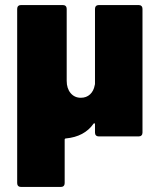

<svg xmlns="http://www.w3.org/2000/svg" viewBox="-20 -540 632 760"><path d="M371 -520H529Q536 -520 540 -516Q544 -512 544 -505V-15Q544 -8 540 -4Q536 0 529 0H371Q364 0 360 -4Q356 -8 356 -15V-48Q356 -51 354 -52Q352 -53 350 -50Q314 1 241 8Q236 8 236 13V185Q236 192 232 196Q228 200 221 200H63Q56 200 52 196Q48 192 48 185V-505Q48 -512 52 -516Q56 -520 63 -520H229Q236 -520 240 -516Q244 -512 244 -505V-220Q244 -190 259.5 -171.5Q275 -153 300 -153Q322 -153 336.5 -166.5Q351 -180 355 -203Q356 -205 356 -209V-505Q356 -512 360 -516Q364 -520 371 -520Z"/></svg>

Font: Barlow Black
Style: Regular
Weight: 900
Designer: Jeremy Tribby
Foundry: Tribby Type
Version: Version 1.422